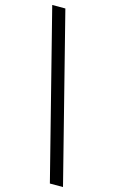

<svg xmlns="http://www.w3.org/2000/svg" viewBox="-153 -857 695 1158"><g transform="rotate(15 194.5 -278.0)"><path d="M286 244 21 -800H103L368 244Z"/></g></svg>

Font: Noto Sans Tamil SemiCondensed
Style: Regular
Weight: 400
Width: 4
Designer: Jelle Bosma - Monotype Design Team
Foundry: Monotype Imaging Inc.
Version: Version 2.004